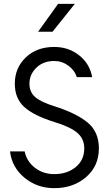

<svg xmlns="http://www.w3.org/2000/svg" viewBox="-20 -969 564 998"><path d="M178 -804 282 -949H369L253 -804ZM459 -568H379Q368 -604 335 -628Q302 -652 262 -652Q205 -652 169 -617Q133 -582 133 -534Q133 -490 163.5 -464Q194 -438 262 -417Q376 -381 435 -332.5Q494 -284 494 -198Q494 -106 427.5 -48.5Q361 9 262 9Q173 9 107.5 -45Q42 -99 32 -182H108Q119 -130 161.5 -97Q204 -64 262 -64Q329 -64 373.5 -100.5Q418 -137 418 -198Q418 -247 382.5 -278Q347 -309 262 -335Q156 -368 106.5 -412.5Q57 -457 57 -534Q57 -616 114 -670.5Q171 -725 262 -725Q337 -725 392 -681Q447 -637 459 -568Z"/></svg>

Font: Arcon
Style: Regular
Weight: 400
Designer: M. Zarth
Foundry: martin zarth - visuelle & digitale kommunikation
Version: Version 1.131;PS 001.131;hotconv 1.0.70;makeotf.lib2.5.58329